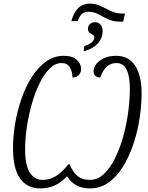

<svg xmlns="http://www.w3.org/2000/svg" viewBox="-20 -1033 817 1063"><path d="M375 -916Q401 -1013 478 -1013Q510 -1013 537.5 -999.5Q565 -986 593.5 -972Q622 -958 658 -958H672L662 -913H646Q607 -913 578.5 -926.5Q550 -940 525 -954Q500 -968 469 -968Q446 -968 432.5 -955Q419 -942 410 -916ZM447 -778Q472 -786 487 -798Q502 -810 502 -825Q502 -836 493 -841Q484 -846 475.5 -852Q467 -858 467 -873Q467 -890 478 -900Q489 -910 507 -910Q525 -910 536.5 -896.5Q548 -883 548 -861Q548 -821 520.5 -791.5Q493 -762 443 -749ZM203 10Q130 10 91 -45Q52 -100 52 -213Q52 -277 63.5 -347Q75 -417 98 -484Q121 -551 155 -605Q189 -659 233.5 -691.5Q278 -724 333 -724Q381 -724 405 -702Q429 -680 429 -651Q429 -632 417 -618Q405 -604 381 -604Q381 -636 367 -660Q353 -684 320 -684Q286 -684 255.5 -654Q225 -624 200 -573.5Q175 -523 157 -460.5Q139 -398 129 -332Q119 -266 119 -206Q119 -120 144.5 -78.5Q170 -37 216 -37Q256 -37 290.5 -58.5Q325 -80 358 -123H366Q383 -79 409.5 -58Q436 -37 477 -37Q520 -37 554.5 -69Q589 -101 616 -155Q643 -209 661.5 -275Q680 -341 689.5 -410.5Q699 -480 699 -542Q699 -610 681 -647Q663 -684 624 -684Q563 -684 535 -604Q498 -605 498 -639Q498 -659 513 -678.5Q528 -698 556 -711Q584 -724 622 -724Q693 -724 728.5 -669Q764 -614 764 -518Q764 -452 753 -379Q742 -306 719 -237Q696 -168 662 -112Q628 -56 582 -23Q536 10 479 10Q433 10 402 -7.5Q371 -25 351 -57Q320 -24 284.5 -7Q249 10 203 10Z"/></svg>

Font: Noto Serif Condensed Light
Style: Italic
Weight: 300
Width: 3
Italic angle: -12°
Designer: Monotype Design Team
Foundry: Monotype Imaging Inc.
Version: Version 2.014; ttfautohint (v1.8.4.7-5d5b)